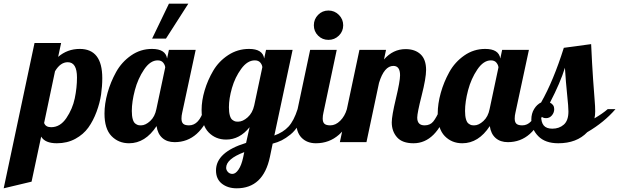

<svg xmlns="http://www.w3.org/2000/svg" viewBox="-94 -770 3354 1040"><path d="M-74 250 93 -537H237L221 -462Q271 -505 338 -505Q460 -505 460 -347Q460 -303 453.5 -258Q447 -213 429 -164.5Q411 -116 384.5 -79Q358 -42 314 -18Q270 6 214 6Q150 6 129 -30L77 214ZM145 -104Q153 -81 183 -81Q232 -81 265.5 -130.5Q299 -180 311 -237.5Q323 -295 323 -350Q323 -433 273 -433Q233 -433 204 -384Z M472 -155Q472 -208 488.5 -267Q505 -326 535 -380Q565 -434 616 -469.5Q667 -505 729 -505Q803 -505 811 -453L821 -500H966L893 -160Q889 -143 889 -128Q889 -108 898.5 -99.5Q908 -91 930 -91Q985 -91 1011 -179H1053Q990 0 852 0Q811 0 785.5 -22.5Q760 -45 754 -87Q693 6 605 6Q548 6 510 -33Q472 -72 472 -155ZM620 -169Q620 -142 625 -124.5Q630 -107 639 -100.5Q648 -94 654 -92.5Q660 -91 670 -91Q694 -91 719.5 -114.5Q745 -138 753 -179L801 -405Q800 -418 790 -430.5Q780 -443 760 -443Q720 -443 686.5 -393.5Q653 -344 636.5 -281.5Q620 -219 620 -169ZM730 -561 821 -750H926L805 -561Z M998 -175Q998 -225 1014.5 -280.5Q1031 -336 1061 -387Q1091 -438 1142 -471.5Q1193 -505 1255 -505Q1329 -505 1337 -453L1347 -500H1491L1392 -36Q1440 -53 1469 -84.5Q1498 -116 1518 -179H1560Q1546 -132 1525.5 -97Q1505 -62 1479.5 -41.5Q1454 -21 1432 -10Q1410 1 1383 8L1368 80Q1332 250 1188 250Q1140 250 1108 225Q1076 200 1076 153Q1076 54 1239 4L1258 -81Q1204 -14 1131 -14Q1074 -14 1036 -53Q998 -92 998 -175ZM1131 139Q1131 151 1140.5 161.5Q1150 172 1165 172Q1182 172 1198 148.5Q1214 125 1223 83L1229 54Q1131 91 1131 139ZM1146 -189Q1146 -162 1151 -144.5Q1156 -127 1165 -120.5Q1174 -114 1180 -112.5Q1186 -111 1196 -111Q1221 -111 1247.5 -134.5Q1274 -158 1283 -199L1327 -406Q1326 -419 1316 -431Q1306 -443 1286 -443Q1246 -443 1212.5 -397Q1179 -351 1162.5 -293.5Q1146 -236 1146 -189Z M1510 -114Q1510 -141 1518 -179L1586 -500H1730L1658 -160Q1654 -143 1654 -128Q1654 -108 1663.5 -99.5Q1673 -91 1695 -91Q1724 -91 1749 -116Q1774 -141 1785 -179H1827Q1762 6 1617 6Q1569 6 1539.5 -24Q1510 -54 1510 -114ZM1629 -577Q1606 -600 1606 -633Q1606 -666 1629 -689.5Q1652 -713 1685 -713Q1718 -713 1741.5 -689.5Q1765 -666 1765 -633Q1765 -600 1741.5 -577Q1718 -554 1685 -554Q1652 -554 1629 -577Z M1747 0 1853 -500H1997L1986 -448Q2035 -504 2103 -504Q2154 -504 2184 -476Q2214 -448 2214 -391Q2214 -347 2190 -252.5Q2166 -158 2166 -133Q2166 -91 2206 -91Q2236 -91 2253 -112Q2270 -133 2290 -179H2332Q2269 6 2146 6Q2085 6 2056.5 -26.5Q2028 -59 2028 -107Q2028 -142 2050.5 -236Q2073 -330 2073 -362Q2073 -413 2037 -413Q1987 -413 1959 -321L1891 0Z M2277 -155Q2277 -208 2293.5 -267Q2310 -326 2340 -380Q2370 -434 2421 -469.5Q2472 -505 2534 -505Q2608 -505 2616 -453L2626 -500H2771L2698 -160Q2694 -143 2694 -128Q2694 -108 2703.5 -99.5Q2713 -91 2735 -91Q2790 -91 2816 -179H2858Q2795 0 2657 0Q2616 0 2590.5 -22.5Q2565 -45 2559 -87Q2498 6 2410 6Q2353 6 2315 -33Q2277 -72 2277 -155ZM2425 -169Q2425 -142 2430 -124.5Q2435 -107 2444 -100.5Q2453 -94 2459 -92.5Q2465 -91 2475 -91Q2499 -91 2524.5 -114.5Q2550 -138 2558 -179L2606 -405Q2605 -418 2595 -430.5Q2585 -443 2565 -443Q2525 -443 2491.5 -393.5Q2458 -344 2441.5 -281.5Q2425 -219 2425 -169Z M2784 -122Q2784 -155 2799.5 -180Q2815 -205 2837 -215Q2904 -333 2960 -511L3108 -531Q3113 -421 3118.5 -341.5Q3124 -262 3127 -227.5Q3130 -193 3130 -167Q3130 -145 3126 -129Q3169 -154 3198 -179H3240Q3178 -107 3087 -54Q3030 6 2930 6Q2859 6 2821.5 -32.5Q2784 -71 2784 -122ZM2837 -143Q2837 -107 2851.5 -90Q2866 -73 2898 -73Q2935 -73 2960 -95Q2985 -117 2985 -166Q2985 -191 2978 -257.5Q2971 -324 2966 -403Q2942 -324 2885 -214Q2908 -203 2908 -179Q2908 -160 2895.5 -145Q2883 -130 2864 -130Q2843 -130 2837 -143Z"/></svg>

Font: Lobster Two
Style: Bold Italic
Weight: 700
Designer: Pablo Impallari
Foundry: Pablo Impallari. www.impallari.com
Version: Version 1.006